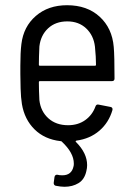

<svg xmlns="http://www.w3.org/2000/svg" viewBox="-20 -534 510 736"><path d="M346 -126Q349 -135 358 -133L404 -124Q409 -123 410.5 -119.5Q412 -116 411 -112Q397 -64 361 -33Q325 -2 273 5Q268 7 271 10Q314 53 314 99Q314 110 311 122Q304 154 281 168Q258 182 227 182Q213 182 193 178Q185 175 186 166L189 144Q190 139 193.5 137Q197 135 201 136Q207 138 219 138Q255 138 262 103Q263 100 263 93Q263 52 217 9Q216 7 212 7Q151 0 112.5 -38Q74 -76 64 -135Q60 -160 59 -194Q58 -228 58 -250.5Q58 -273 58 -282Q58 -333 62 -365Q70 -432 117.5 -473Q165 -514 237 -514Q314 -514 362 -470Q410 -426 416 -354Q419 -321 419 -233Q419 -223 409 -223H133Q129 -223 129 -219Q129 -188 131 -150Q136 -107 165.5 -80.5Q195 -54 241 -54Q279 -54 306.5 -73.5Q334 -93 346 -126ZM131 -356Q129 -314 129 -286Q129 -282 133 -282H344Q348 -282 348 -286Q348 -315 344 -355Q339 -398 310.5 -425Q282 -452 238 -452Q193 -452 164.5 -425.5Q136 -399 131 -356Z"/></svg>

Font: Barlow Semi Condensed
Style: Regular
Weight: 400
Width: 4
Designer: Jeremy Tribby
Foundry: Tribby Type
Version: Version 1.408;December 10, 2018;FontCreator 11.5.0.2430 64-b